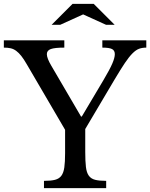

<svg xmlns="http://www.w3.org/2000/svg" viewBox="-25 -980 782 1000"><path d="M114 -646Q99 -672 86 -688.5Q73 -705 59.5 -715Q46 -725 31 -728.5Q16 -732 -5 -732V-770H310V-732Q260 -732 239.5 -724.5Q219 -717 219 -698Q219 -677 242 -638L397 -373H401L514 -563Q546 -617 559.5 -648Q573 -679 573 -698Q573 -717 558.5 -724.5Q544 -732 508 -732V-770H737V-732Q716 -732 699.5 -726Q683 -720 665 -702Q647 -684 625.5 -652Q604 -620 573 -568L419 -308V-189Q419 -140 422.5 -110.5Q426 -81 437.5 -65Q449 -49 470.5 -43.5Q492 -38 528 -38V0H204V-38Q240 -38 261.5 -43.5Q283 -49 294.5 -64.5Q306 -80 310 -108Q314 -136 314 -182V-304ZM463 -960 572 -851H527L408 -905L289 -851H244L353 -960Z"/></svg>

Font: Libre Baskerville
Style: Regular
Weight: 400
Designer: Pablo Impallari, Rodrigo Fuenzalida
Foundry: Pablo Impallari, Rodrigo Fuenzalida
Version: Version 1.000; ttfautohint (v0.93) -l 8 -r 50 -G 200 -x 14 -